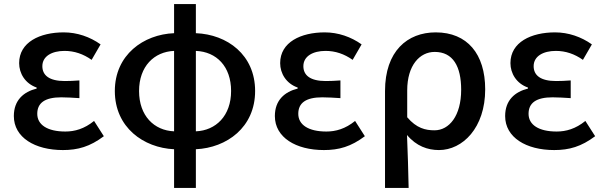

<svg xmlns="http://www.w3.org/2000/svg" viewBox="-20 -723 2966 943"><path d="M289 14C363 14 422 -3 490 -54L442 -129C394 -90 347 -77 301 -77C213 -77 163 -110 163 -164C163 -218 201 -245 281 -245C309 -245 338 -243 370 -241V-328C344 -326 320 -325 298 -325C222 -325 188 -353 188 -398C188 -447 235 -473 297 -473C345 -473 389 -458 430 -429L474 -505C422 -542 359 -564 293 -564C176 -564 74 -516 74 -413C74 -363 103 -313 160 -293V-288C96 -272 48 -231 48 -153C48 -48 151 14 289 14Z M835 -78C737 -82 663 -154 663 -276C663 -397 737 -469 835 -473ZM835 200H942V10C1093 3 1233 -97 1233 -276C1233 -454 1096 -554 942 -560V-703H835V-560C685 -554 544 -454 544 -276C544 -97 685 3 835 10ZM942 -473C1043 -469 1115 -397 1115 -276C1115 -154 1040 -82 942 -78Z M1571 14C1645 14 1704 -3 1772 -54L1724 -129C1676 -90 1629 -77 1583 -77C1495 -77 1445 -110 1445 -164C1445 -218 1483 -245 1563 -245C1591 -245 1620 -243 1652 -241V-328C1626 -326 1602 -325 1580 -325C1504 -325 1470 -353 1470 -398C1470 -447 1517 -473 1579 -473C1627 -473 1671 -458 1712 -429L1756 -505C1704 -542 1641 -564 1575 -564C1458 -564 1356 -516 1356 -413C1356 -363 1385 -313 1442 -293V-288C1378 -272 1330 -231 1330 -153C1330 -48 1433 14 1571 14Z M1871 200H1987C1985 108 1983 35 1979 -60C2025 -5 2081 14 2136 14C2252 14 2363 -95 2363 -284C2363 -458 2275 -564 2120 -564C1981 -564 1871 -472 1871 -276ZM2114 -83C2070 -83 2026 -93 1980 -147V-279C1980 -403 2042 -468 2115 -468C2205 -468 2245 -397 2245 -282C2245 -154 2186 -83 2114 -83Z M2702 14C2776 14 2835 -3 2903 -54L2855 -129C2807 -90 2760 -77 2714 -77C2626 -77 2576 -110 2576 -164C2576 -218 2614 -245 2694 -245C2722 -245 2751 -243 2783 -241V-328C2757 -326 2733 -325 2711 -325C2635 -325 2601 -353 2601 -398C2601 -447 2648 -473 2710 -473C2758 -473 2802 -458 2843 -429L2887 -505C2835 -542 2772 -564 2706 -564C2589 -564 2487 -516 2487 -413C2487 -363 2516 -313 2573 -293V-288C2509 -272 2461 -231 2461 -153C2461 -48 2564 14 2702 14Z"/></svg>

Font: Noto Sans CJK HK Medium
Style: Regular
Weight: 500
Designer: Ryoko NISHIZUKA 西塚涼子 (kana, bopomofo & ideographs); Paul D. Hunt (Latin, Greek & Cyrillic); Sandoll Communications 산돌커뮤니
Foundry: Adobe
Version: Version 2.004;hotconv 1.0.118;makeotfexe 2.5.65603